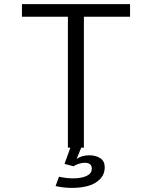

<svg xmlns="http://www.w3.org/2000/svg" viewBox="-20 -720 750 936"><path d="M338.5 90.5 294.5 79 323 0H311V-638.5H87V-700H614V-638.5H389V0H376L353.5 54.5Q379.5 37 415.5 37Q447 37 468.8 51.2Q490.5 65.5 490.5 95Q490.5 129.5 467.8 153Q445 176.5 410 186.2Q375 196 330.5 196Q290 196 251 187L267.5 141.5Q304.5 149.5 335.5 149.5Q376.5 149.5 402 137.8Q427.5 126 427.5 102Q427.5 73.5 392.5 73.5Q379 73.5 363.2 78.8Q347.5 84 338.5 90.5Z"/></svg>

Font: League Mono Light
Style: Regular
Weight: 300
Width: 6
Designer: Tyler Finck
Foundry: The League of Moveable Type / Tyler Finck
Version: Version 2.210